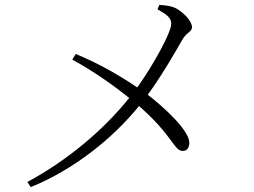

<svg xmlns="http://www.w3.org/2000/svg" viewBox="-20 -756 1040 786"><path d="M276 -512C370 -460 448 -404 509 -355C401 -221 255 -99 92 -11L106 10C285 -63 443 -191 549 -322C687 -202 692 -138 728 -138C748 -138 755 -155 755 -172C755 -220 658 -312 585 -368C648 -455 708 -561 726 -593C744 -624 766 -626 766 -644C766 -668 736 -701 704 -720C683 -732 659 -734 632 -736L625 -718C661 -697 681 -684 681 -659C681 -623 609 -492 542 -398C472 -445 388 -495 290 -535Z"/></svg>

Font: Noto Serif JP Light
Style: Regular
Weight: 300
Designer: Ryoko NISHIZUKA 西塚涼子 (kana & ideographs); Frank Grießhammer (Latin, Greek & Cyrillic); Wenlong ZHANG 张文龙 (bopomofo); San
Foundry: Adobe
Version: Version 2.001;hotconv 1.1.0;makeotfexe 2.6.0